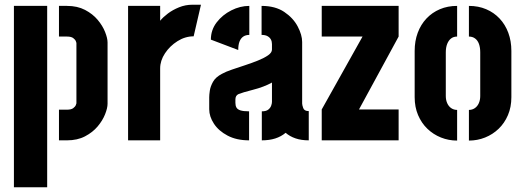

<svg xmlns="http://www.w3.org/2000/svg" viewBox="-20 -595 2216 814"><path d="M230 0V-130H264Q282 -130 290.5 -136.5Q299 -143 301.5 -149.5Q304 -156 304 -157V-413Q304 -414 301.5 -420.5Q299 -427 290.5 -433.5Q282 -440 264 -440H230V-570H264Q308 -570 340.5 -553Q373 -536 394 -511Q415 -486 425.5 -459.5Q436 -433 436 -415V-155Q436 -137 425.5 -110.5Q415 -84 394 -59Q373 -34 340.5 -17Q308 0 264 0ZM39 199V-570H180V199Z M523 0V-570H659V-507Q671 -522 691.5 -537.5Q712 -553 739 -564Q766 -575 796 -575Q805 -575 814 -575Q823 -575 832 -575L801 -441Q765 -441 732.5 -420.5Q700 -400 679.5 -369Q659 -338 659 -305V0Z M1036 0Q983 0 945 -20Q907 -40 887 -70.5Q867 -101 867 -132V-183Q867 -193 869.5 -210.5Q872 -228 883 -248Q894 -268 921 -282Q937 -291 963.5 -300Q990 -309 1019 -318.5Q1048 -328 1074 -338.5Q1100 -349 1116.5 -360.5Q1133 -372 1133 -385V-408Q1133 -419 1128.5 -427.5Q1124 -436 1114.5 -441.5Q1105 -447 1089 -447V-570Q1147 -570 1185 -544.5Q1223 -519 1242 -483Q1261 -447 1261 -417V-156Q1261 -150 1265.5 -137Q1270 -124 1289 -124V0Q1257 0 1232.5 -8.5Q1208 -17 1191 -32Q1172 -16 1147 -8Q1122 0 1090 0V-123Q1108 -123 1117 -130Q1126 -137 1129.5 -146.5Q1133 -156 1133 -163V-245Q1117 -236 1096 -228Q1075 -220 1053 -214.5Q1031 -209 1014.5 -204Q998 -199 991 -196Q978 -190 978 -173V-159Q978 -147 982.5 -139Q987 -131 999.5 -127Q1012 -123 1036 -123ZM990 -383 874 -427Q874 -468 898.5 -500Q923 -532 960.5 -551Q998 -570 1037 -570V-447Q1022 -447 1011.5 -440Q1001 -433 995.5 -419Q990 -405 990 -383Z M1344 0V-131L1517 -440H1344V-570H1670V-440L1502 -131H1670V0Z M1918 1Q1882 1 1849.5 -12Q1817 -25 1792 -49Q1767 -73 1752.5 -107Q1738 -141 1738 -183V-379Q1738 -421 1751 -456Q1764 -491 1788 -516.5Q1812 -542 1845 -556Q1878 -570 1918 -570V-440Q1903 -440 1892.5 -432Q1882 -424 1876 -409Q1870 -394 1870 -373V-188Q1870 -171 1876 -157.5Q1882 -144 1893 -136.5Q1904 -129 1918 -129ZM1968 1V-129Q1982 -129 1993 -136.5Q2004 -144 2010 -157.5Q2016 -171 2016 -188V-373Q2016 -394 2010.5 -409Q2005 -424 1994 -432Q1983 -440 1968 -440V-570Q2008 -570 2041 -556Q2074 -542 2098 -516.5Q2122 -491 2135 -456Q2148 -421 2148 -379V-183Q2148 -141 2133.5 -107Q2119 -73 2094 -49Q2069 -25 2036.5 -12Q2004 1 1968 1Z"/></svg>

Font: Stick No Bills ExtraLight ExtraBold
Style: Regular
Weight: 800
Version: Version 2.000